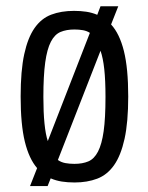

<svg xmlns="http://www.w3.org/2000/svg" viewBox="-20 -584 482 625"><path d="M77.8 21.6H135L145 -3.4Q162.2 4 181.2 7Q200.2 10 222.8 10Q264 10 296.5 -2.4Q329 -14.8 351.2 -46.2Q373.4 -77.6 385.4 -131.9Q397.4 -186.2 397.4 -270Q397.4 -361.6 383.3 -418Q369.2 -474.4 341.6 -504.4L365 -563.6H307.2L296.6 -535.8Q279.6 -543 261 -545.8Q242.4 -548.6 221 -548.6Q179 -548.6 146.7 -536.3Q114.4 -524 92.5 -492.7Q70.6 -461.4 58.9 -407.6Q47.2 -353.8 47.2 -270Q47.2 -178.4 60.9 -122.7Q74.6 -67 100.8 -36.8ZM307.2 -418.8Q315.4 -395.4 319.4 -359Q323.4 -322.6 323.4 -268.8Q323.4 -199.2 317.4 -156.8Q311.4 -114.4 299 -90.5Q286.6 -66.6 267.5 -58.6Q248.4 -50.6 222.2 -50.6Q206.4 -50.6 192.8 -53.1Q179.2 -55.6 168.4 -63.2ZM135.6 -124.8Q128.4 -146.4 124.8 -182.4Q121.2 -218.4 121.2 -268Q121.2 -337.6 127.2 -380.9Q133.2 -424.2 145.6 -448.1Q158 -472 177.1 -480Q196.2 -488 222.2 -488Q237.4 -488 250.1 -485.7Q262.8 -483.4 272.6 -477Z"/></svg>

Font: Secuela Light
Style: Regular
Weight: 300
Designer: Fernando Haro
Foundry: deFharo
Version: Version 1.708